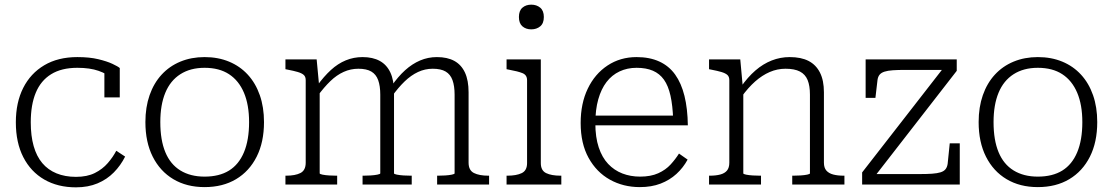

<svg xmlns="http://www.w3.org/2000/svg" viewBox="-20 -792 4777 824"><path d="M306 -33Q354 -33 387 -49.5Q420 -66 442.5 -92Q465 -118 479 -145L517 -120Q498 -82 468.5 -52Q439 -22 398.5 -5Q358 12 306 12Q228 12 170 -21.5Q112 -55 80 -117.5Q48 -180 48 -267Q48 -352 79.5 -414.5Q111 -477 170 -512Q229 -547 312 -547Q364 -547 401.5 -538Q439 -529 462.5 -518Q486 -507 494 -500V-374H428V-489Q438 -487 445.5 -483.5Q453 -480 457 -475Q461 -470 462 -465.5Q463 -461 460 -456Q440 -475 403 -488Q366 -501 312 -501Q244 -501 199.5 -473.5Q155 -446 133.5 -394Q112 -342 112 -267Q112 -209 124.5 -165Q137 -121 161.5 -92Q186 -63 222.5 -48Q259 -33 306 -33Z M1113 -268Q1113 -182 1081.5 -119.5Q1050 -57 993 -23Q936 11 858 11Q781 11 724 -23Q667 -57 635.5 -119.5Q604 -182 604 -268Q604 -332 622 -383.5Q640 -435 673.5 -471.5Q707 -508 754 -527.5Q801 -547 858 -547Q916 -547 963 -527.5Q1010 -508 1043.5 -471.5Q1077 -435 1095 -383.5Q1113 -332 1113 -268ZM668 -268Q668 -191 689.5 -139Q711 -87 754 -60.5Q797 -34 858 -34Q921 -34 963 -60Q1005 -86 1027 -138.5Q1049 -191 1049 -268Q1049 -342 1027 -394Q1005 -446 963 -473.5Q921 -501 858 -501Q797 -501 754 -473.5Q711 -446 689.5 -394Q668 -342 668 -268Z M1205 0V-38H1208Q1247 -38 1269.5 -49.5Q1292 -61 1292 -94V-448Q1292 -463 1283.5 -470.5Q1275 -478 1258 -483Q1241 -488 1215 -493L1205 -495V-537H1339L1350 -420L1352 -415V-48Q1352 -45 1364 -42.5Q1376 -40 1393 -39Q1410 -38 1423 -38H1427V0ZM1747 0H1536V-38H1540Q1554 -38 1570.5 -39Q1587 -40 1599.5 -42.5Q1612 -45 1612 -48V-386Q1612 -423 1603 -448Q1594 -473 1573.5 -485Q1553 -497 1518 -497Q1485 -497 1455 -483.5Q1425 -470 1398 -444Q1371 -418 1343 -380L1341 -424Q1370 -464 1400 -491.5Q1430 -519 1464 -533Q1498 -547 1536 -547Q1580 -547 1610 -530.5Q1640 -514 1655.5 -480.5Q1671 -447 1671 -396V-48Q1671 -45 1683.5 -42.5Q1696 -40 1712.5 -39Q1729 -38 1743 -38H1747ZM2079 0H1856V-38H1860Q1874 -38 1890.5 -39Q1907 -40 1919 -42.5Q1931 -45 1931 -48V-386Q1931 -423 1922 -448Q1913 -473 1892.5 -485Q1872 -497 1837 -497Q1804 -497 1774 -483Q1744 -469 1716.5 -442.5Q1689 -416 1661 -377L1659 -421Q1688 -463 1718.5 -490.5Q1749 -518 1783 -532.5Q1817 -547 1855 -547Q1900 -547 1930 -530.5Q1960 -514 1975.5 -480.5Q1991 -447 1991 -396V-94Q1991 -61 2014 -49.5Q2037 -38 2076 -38H2079Z M2260 -666Q2237 -666 2222 -679Q2207 -692 2207 -719Q2207 -746 2222 -759Q2237 -772 2260 -772Q2283 -772 2298.5 -759Q2314 -746 2314 -719Q2314 -692 2298.5 -679Q2283 -666 2260 -666ZM2301 -537V-92Q2301 -60 2324 -49Q2347 -38 2386 -38H2389V0H2154V-38H2157Q2196 -38 2219 -49Q2242 -60 2242 -92V-448Q2242 -470 2222.5 -478Q2203 -486 2164 -493L2154 -495V-537Z M2535 -263Q2535 -203 2549.5 -159.5Q2564 -116 2590 -88.5Q2616 -61 2651 -47.5Q2686 -34 2727 -34Q2773 -34 2805 -48.5Q2837 -63 2858 -86Q2879 -109 2894 -133L2931 -107Q2912 -72 2883 -45.5Q2854 -19 2815 -4Q2776 11 2726 11Q2655 11 2597.5 -21Q2540 -53 2506 -114.5Q2472 -176 2472 -264Q2472 -348 2502.5 -411.5Q2533 -475 2587.5 -511Q2642 -547 2712 -547Q2768 -547 2809.5 -528Q2851 -509 2877.5 -472Q2904 -435 2917.5 -380.5Q2931 -326 2932 -254H2516V-296H2888L2869 -279Q2867 -339 2857.5 -381.5Q2848 -424 2829.5 -450Q2811 -476 2782 -488.5Q2753 -501 2712 -501Q2672 -501 2639 -485.5Q2606 -470 2583 -440Q2560 -410 2547.5 -365.5Q2535 -321 2535 -263Z M3023 0V-38H3026Q3052 -38 3071 -43Q3090 -48 3100 -60Q3110 -72 3110 -94V-448Q3110 -463 3101.5 -470.5Q3093 -478 3076 -483Q3059 -488 3033 -493L3023 -495V-537H3157L3168 -417L3170 -413V-48Q3170 -45 3182 -42.5Q3194 -40 3211 -39Q3228 -38 3242 -38H3246V0ZM3604 0H3380V-38H3384Q3398 -38 3415 -39Q3432 -40 3444 -42.5Q3456 -45 3456 -48V-386Q3456 -424 3446 -448.5Q3436 -473 3413 -485Q3390 -497 3351 -497Q3316 -497 3283.5 -483Q3251 -469 3221 -442.5Q3191 -416 3162 -376L3159 -418Q3189 -461 3222 -489.5Q3255 -518 3292 -532.5Q3329 -547 3369 -547Q3418 -547 3450 -530.5Q3482 -514 3499 -480.5Q3516 -447 3516 -396V-94Q3516 -72 3526.5 -60Q3537 -48 3556 -43Q3575 -38 3601 -38H3604Z M3731 -31 3716 -45H3928Q3958 -45 3980 -46.5Q4002 -48 4016.5 -52.5Q4031 -57 4038 -66Q4045 -75 4047 -89L4056 -177H4099V0H3680V-52L4030 -502L4046 -492H3865Q3834 -492 3812 -490.5Q3790 -489 3776 -484.5Q3762 -480 3755 -471.5Q3748 -463 3746 -449L3737 -372H3695V-537H4086V-488Z M4689 -268Q4689 -182 4657.5 -119.5Q4626 -57 4569 -23Q4512 11 4434 11Q4357 11 4300 -23Q4243 -57 4211.5 -119.5Q4180 -182 4180 -268Q4180 -332 4198 -383.5Q4216 -435 4249.5 -471.5Q4283 -508 4330 -527.5Q4377 -547 4434 -547Q4492 -547 4539 -527.5Q4586 -508 4619.5 -471.5Q4653 -435 4671 -383.5Q4689 -332 4689 -268ZM4244 -268Q4244 -191 4265.5 -139Q4287 -87 4330 -60.5Q4373 -34 4434 -34Q4497 -34 4539 -60Q4581 -86 4603 -138.5Q4625 -191 4625 -268Q4625 -342 4603 -394Q4581 -446 4539 -473.5Q4497 -501 4434 -501Q4373 -501 4330 -473.5Q4287 -446 4265.5 -394Q4244 -342 4244 -268Z"/></svg>

Font: Roboto Serif 20pt ExtraLight
Style: Regular
Weight: 250
Version: Version 1.008